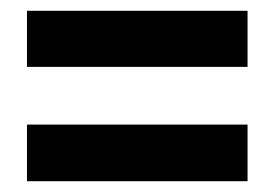

<svg xmlns="http://www.w3.org/2000/svg" viewBox="-20 -596 510 356"><path d="M30 -472V-576H439V-472ZM30 -260V-365H439V-260Z"/></svg>

Font: Noto Sans Malayalam UI ExtraCondensed
Style: Bold
Weight: 700
Width: 2
Designer: Jelle Bosma - Monotype Design Team
Foundry: Monotype Imaging Inc.
Version: Version 2.104; ttfautohint (v1.8.4.7-5d5b)